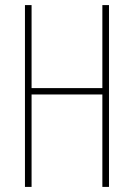

<svg xmlns="http://www.w3.org/2000/svg" viewBox="-20 -734 526 754"><path d="M408 0H382V-363H104V0H78V-714H104V-388H382V-714H408Z"/></svg>

Font: Noto Sans Lao ExtraCondensed Thin
Style: Regular
Weight: 100
Width: 2
Designer: Monotype Design Team
Foundry: Monotype Imaging Inc.
Version: Version 2.003; ttfautohint (v1.8.4.7-5d5b)